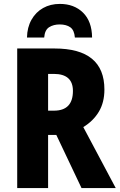

<svg xmlns="http://www.w3.org/2000/svg" viewBox="-20 -962 612 982"><path d="M259 -714Q514 -714 514 -504Q514 -438 485.5 -390.5Q457 -343 406 -312L572 0H397L268 -272H226V0H68V-714ZM255 -584H226V-396H256Q353 -396 353 -497Q353 -584 255 -584ZM286 -942Q359 -942 404.5 -897.5Q450 -853 451 -770H363Q360 -808 339.5 -822.5Q319 -837 285 -837Q254 -837 231.5 -823Q209 -809 206 -770H118Q119 -822 141 -861Q163 -900 200.5 -921Q238 -942 286 -942Z"/></svg>

Font: Noto Sans Condensed ExtraBold
Style: Regular
Weight: 800
Width: 3
Designer: Monotype Design Team
Foundry: Monotype Imaging Inc.
Version: Version 2.013; ttfautohint (v1.8.4.7-5d5b)